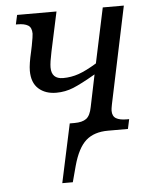

<svg xmlns="http://www.w3.org/2000/svg" viewBox="-53 -580 659 835"><g transform="rotate(-5 276.5 -163.0)"><path d="M240 -46H261Q295 -46 312.5 -59Q330 -72 337 -109L366 -249Q304 -213 268.5 -198.5Q233 -184 194 -184Q146 -184 116.5 -210.5Q87 -237 87 -289Q87 -318 100 -373L105 -397Q113 -439 113 -449Q113 -476 97 -485.5Q81 -495 52 -495H44L53 -536H225L188 -364Q178 -317 178 -296Q178 -245 229 -245Q264 -245 297 -256.5Q330 -268 376 -296L427 -536H519L430 -113Q426 -93 426 -85Q426 -61 442 -51.5Q458 -42 488 -42H499L490 0H403Q342 0 306.5 31.5Q271 63 250 139L231 210H185Z"/></g></svg>

Font: Noto Serif Narrow
Style: Italic
Weight: 400
Width: 4
Italic angle: -12°
Designer: Monotype Design Team
Foundry: Monotype Imaging Inc.
Version: Version 1.001